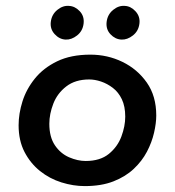

<svg xmlns="http://www.w3.org/2000/svg" viewBox="-20 -620 591 650"><path d="M267 10Q228 10 188 -2.5Q148 -15 115.5 -41Q83 -67 63 -105.5Q43 -144 43 -196Q43 -235 56 -276.5Q69 -318 98 -354Q127 -390 173.5 -412.5Q220 -435 286 -435Q344 -435 394.5 -410.5Q445 -386 477 -340.5Q509 -295 509 -229Q509 -203 501.5 -170.5Q494 -138 477.5 -106.5Q461 -75 433 -48.5Q405 -22 364 -6Q323 10 267 10ZM270 -75Q319 -75 348.5 -99Q378 -123 391 -158Q404 -193 404 -225Q404 -260 392.5 -284Q381 -308 362 -322.5Q343 -337 322 -344Q301 -351 282 -351Q235 -351 204.5 -327.5Q174 -304 160.5 -269Q147 -234 147 -201Q147 -156 166 -128Q185 -100 214 -87.5Q243 -75 270 -75ZM152 -546Q155 -571 174 -586.5Q193 -602 214 -600Q234 -599 250 -582Q266 -565 263 -540Q260 -515 241 -500Q222 -485 202 -486Q181 -487 165 -504.5Q149 -522 152 -546ZM341 -546Q344 -571 363 -586.5Q382 -602 403 -600Q423 -599 439 -581.5Q455 -564 452 -540Q449 -515 430 -500Q411 -485 391 -486Q370 -487 354 -504Q338 -521 341 -546Z"/></svg>

Font: Josefin Sans Medium
Style: Italic
Weight: 500
Italic angle: -7°
Designer: Santiago Orozco
Foundry: Typemade
Version: Version 2.000